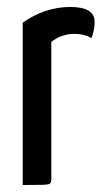

<svg xmlns="http://www.w3.org/2000/svg" viewBox="-20 -530 303 550"><path d="M181 -510Q251 -510 251 -468Q251 -443 242 -421Q221 -433 194 -433Q156 -433 127 -410V-16Q127 -7 123 -4Q119 -1 99 -0.5Q79 0 45 0V-465Q109 -510 181 -510Z"/></svg>

Font: Yanone Kaffeesatz
Style: Regular
Weight: 400
Designer: Yanone (Cyrillic: Daniel Pouzeot & Huerta Tipografica)
Foundry: Yanone
Version: Version 1.100;PS 001.100;hotconv 1.0.70;makeotf.lib2.5.58329